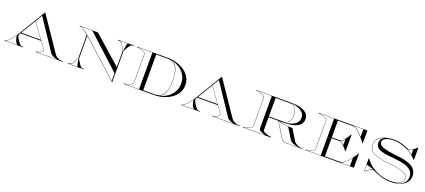

<svg xmlns="http://www.w3.org/2000/svg" viewBox="74 -2032 7506 3388"><g transform="rotate(20 3827.5 -337.5)"><path d="M40 -10H60Q81 -10 104.8 -38Q128.5 -66 156.5 -98Q184.5 -130 206.5 -159.8Q228.5 -189.5 236.5 -202L545 -715L976 -80Q987 -63.5 996.5 -55.5Q1006 -47.5 1020 -39.5Q1036 -30.5 1059 -20.2Q1082 -10 1106 -10H1135V0H623V-10H635Q659 -10 682 -20.2Q705 -30.5 721 -39.5Q760.5 -62.5 743.5 -86.5L648 -217.5H261.5L250 -198.5Q236 -175.5 247 -148.5Q258 -121.5 276.5 -94Q297 -63.5 312.2 -44.5Q327.5 -25.5 340.5 -17Q344.5 -14.5 350.8 -12.2Q357 -10 368 -10H390V0H40ZM515 -640 438.5 -513 746 -90.5Q759 -72.5 750 -59.2Q741 -46 720.5 -34Q704.5 -25 686.8 -17Q669 -9 645 -5H1026Q1002 -9 979 -17.2Q956 -25.5 940 -34.5Q926 -42.5 914 -50.5Q902 -58.5 891 -75ZM270.5 -232.5H637.5L436 -509ZM223 -176Q215 -164.5 202.8 -147.2Q190.5 -130 162.5 -98Q144 -76.5 126.2 -55Q108.5 -33.5 92.5 -19.2Q76.5 -5 62.5 -5H278Q267 -13 252.5 -33.8Q238 -54.5 227 -89.5Q218 -118 215.2 -133.8Q212.5 -149.5 223 -176Z M1200 -690V-700H1540L2062 -238.5V-532.5Q2062 -545 2056.5 -557Q2051.5 -568.5 2042 -584.5Q2032.5 -600.5 2023 -615.8Q2013.5 -631 2008 -639Q1994 -659.5 1981.5 -673.8Q1969 -688 1951.5 -688.5L1922 -690V-700H2217V-690L2187.5 -688.5Q2170 -688 2157.5 -673.8Q2145 -659.5 2131 -639Q2125.5 -631 2116 -615.8Q2106.5 -600.5 2097 -584.5Q2087.5 -568.5 2082.5 -557Q2077 -545 2077 -532.5V45L1385 -580.5V-167.5Q1385 -155 1390.5 -143Q1395.5 -132 1405 -115.8Q1414.5 -99.5 1424 -84.2Q1433.5 -69 1439 -61Q1453 -41 1465.5 -26.8Q1478 -12.5 1495.5 -11.5L1525 -10V0H1230V-10L1259.5 -11.5Q1277 -12.5 1289.5 -26.8Q1302 -41 1316 -61Q1321.5 -69 1331 -84.2Q1340.5 -99.5 1350 -115.8Q1359.5 -132 1364.5 -143Q1370 -155 1370 -167.5V-592L1296 -650.5Q1282 -662 1258 -676Q1234 -690 1210 -690ZM2062 24V-123L1438 -695H1218Q1232 -694 1255.5 -682.5Q1279 -671 1296.5 -657Q1308 -648 1325.5 -635Q1343 -622 1360.2 -608.8Q1377.5 -595.5 1388.5 -585.5ZM2068.5 -537.5Q2071.5 -566 2076.5 -597.2Q2081.5 -628.5 2087.5 -654.8Q2093.5 -681 2100 -695H1954.5Q1979.5 -689.5 1992 -671Q2004.5 -652.5 2028.5 -617Q2045 -592.5 2054.8 -572.8Q2064.5 -553 2068.5 -537.5ZM1376.5 -162.5Q1372.5 -147 1362.8 -127.2Q1353 -107.5 1336.5 -83Q1312.5 -47.5 1300 -29Q1287.5 -10.5 1262.5 -5H1408Q1401.5 -19 1395.5 -45.2Q1389.5 -71.5 1384.5 -102.8Q1379.5 -134 1376.5 -162.5Z M2277 -690V-700H2849Q2944 -700 3027.2 -674.8Q3110.5 -649.5 3173.8 -603Q3237 -556.5 3273 -492.2Q3309 -428 3309 -350Q3309 -272 3271.8 -207.8Q3234.5 -143.5 3169.8 -97Q3105 -50.5 3022.5 -25.2Q2940 0 2849 0H2277V-10Q2307.5 -13.5 2329 -18.2Q2350.5 -23 2375 -32.5Q2412.5 -47 2425.8 -57Q2439 -67 2439 -87.5V-612.5Q2439 -633 2425.8 -643Q2412.5 -653 2375 -667.5Q2350.5 -677.5 2329 -682Q2307.5 -686.5 2277 -690ZM2287 -693.5Q2314 -690.5 2335 -685.2Q2356 -680 2377.5 -671.5Q2414.5 -657 2429.2 -646.5Q2444 -636 2444 -612.5V-87.5Q2444 -64.5 2429.2 -53.8Q2414.5 -43 2377.5 -28.5Q2356 -20 2335 -14.8Q2314 -9.5 2287 -6.5V-5H2565V-695H2287ZM3074.5 -350Q3074.5 -266.5 3061 -194.2Q3047.5 -122 3010.8 -73.5Q2974 -25 2904.5 -13Q2993 -26.5 3066.8 -70.5Q3140.5 -114.5 3185 -185.5Q3229.5 -256.5 3229.5 -350Q3229.5 -443.5 3185 -514.5Q3140.5 -585.5 3066.8 -629.8Q2993 -674 2904.5 -687Q2974 -670 3010.8 -622Q3047.5 -574 3061 -503.8Q3074.5 -433.5 3074.5 -350ZM2640 -15H2849Q2918.5 -15 2967.5 -44.2Q3016.5 -73.5 3042.8 -146.2Q3069 -219 3069 -350Q3069 -481 3041 -553.8Q3013 -626.5 2963.2 -655.8Q2913.5 -685 2849 -685H2640Z M3359 -10H3379Q3400 -10 3423.8 -38Q3447.5 -66 3475.5 -98Q3503.5 -130 3525.5 -159.8Q3547.5 -189.5 3555.5 -202L3864 -715L4295 -80Q4306 -63.5 4315.5 -55.5Q4325 -47.5 4339 -39.5Q4355 -30.5 4378 -20.2Q4401 -10 4425 -10H4454V0H3942V-10H3954Q3978 -10 4001 -20.2Q4024 -30.5 4040 -39.5Q4079.5 -62.5 4062.5 -86.5L3967 -217.5H3580.5L3569 -198.5Q3555 -175.5 3566 -148.5Q3577 -121.5 3595.5 -94Q3616 -63.5 3631.2 -44.5Q3646.5 -25.5 3659.5 -17Q3663.5 -14.5 3669.8 -12.2Q3676 -10 3687 -10H3709V0H3359ZM3834 -640 3757.5 -513 4065 -90.5Q4078 -72.5 4069 -59.2Q4060 -46 4039.5 -34Q4023.5 -25 4005.8 -17Q3988 -9 3964 -5H4345Q4321 -9 4298 -17.2Q4275 -25.5 4259 -34.5Q4245 -42.5 4233 -50.5Q4221 -58.5 4210 -75ZM3589.5 -232.5H3956.5L3755 -509ZM3542 -176Q3534 -164.5 3521.8 -147.2Q3509.5 -130 3481.5 -98Q3463 -76.5 3445.2 -55Q3427.5 -33.5 3411.5 -19.2Q3395.5 -5 3381.5 -5H3597Q3586 -13 3571.5 -33.8Q3557 -54.5 3546 -89.5Q3537 -118 3534.2 -133.8Q3531.5 -149.5 3542 -176Z M5044 -10V0H4519V-10Q4549.5 -13.5 4571 -18.2Q4592.5 -23 4617 -32.5Q4654.5 -47 4667.8 -57Q4681 -67 4681 -87.5V-612.5Q4681 -633 4667.8 -643Q4654.5 -653 4617 -667.5Q4592.5 -677.5 4571 -682Q4549.5 -686.5 4519 -690V-700H5186Q5276.5 -700 5349 -680Q5421.5 -660 5463.8 -618.5Q5506 -577 5506 -512Q5506 -447 5463.8 -405.5Q5421.5 -364 5349 -344Q5276.5 -324 5186 -324H5093.5Q5152 -303 5216 -295.2Q5280 -287.5 5342.5 -287.5L5470 -80Q5478.5 -66 5491.8 -57Q5505 -48 5519 -39.5Q5535 -30 5557.5 -20Q5580 -10 5600 -10H5629V0H5289Q5268.5 -8.5 5250 -27.8Q5231.5 -47 5207.5 -86.5L5109 -250Q5096.5 -270.5 5082.8 -290.2Q5069 -310 5054.5 -324H4882V-87.5Q4882 -67 4895.2 -57Q4908.5 -47 4946 -32.5Q4970.5 -23 4992 -18.2Q5013.5 -13.5 5044 -10ZM5431 -512Q5431 -559.5 5407.8 -592.8Q5384.5 -626 5346 -647Q5307.5 -668 5260.5 -678.8Q5213.5 -689.5 5166 -692Q5224 -683 5257.5 -638Q5291 -593 5291 -512Q5291 -432 5258.2 -387Q5225.5 -342 5166 -333Q5210 -333.5 5256.2 -343Q5302.5 -352.5 5342.2 -373.5Q5382 -394.5 5406.5 -428.5Q5431 -462.5 5431 -512ZM4882 -685V-339H5156Q5213 -339 5249.5 -382.8Q5286 -426.5 5286 -512Q5286 -597.5 5249.5 -641.2Q5213 -685 5156 -685ZM5060 -324Q5074.5 -310 5088.5 -290.2Q5102.5 -270.5 5115 -250L5213.5 -86.5Q5252.5 -21.5 5290 -5H5554Q5517.5 -12 5495.8 -17.5Q5474 -23 5449 -34.5Q5434 -41.5 5418.8 -49.8Q5403.5 -58 5390 -80L5263 -285Q5219 -288.5 5169.2 -297.2Q5119.5 -306 5060 -324ZM4929 -6.5Q4909.5 -13.5 4896 -18Q4882.5 -22.5 4868 -28Q4838.5 -39.5 4822.8 -52Q4807 -64.5 4807 -87.5V-695H4529V-693.5Q4556 -690.5 4577 -685.2Q4598 -680 4619.5 -671.5Q4656.5 -657 4671.2 -646.5Q4686 -636 4686 -612.5V-87.5Q4686 -64.5 4671.2 -53.8Q4656.5 -43 4619.5 -28.5Q4598 -20 4577 -14.8Q4556 -9.5 4529 -6.5V-5H4929Z M5689 -690V-700H6601V-460H6591Q6569 -495.5 6540.2 -527.8Q6511.5 -560 6478 -594.5Q6455.5 -618 6434 -638.8Q6412.5 -659.5 6386.8 -672.2Q6361 -685 6325 -685H6052V-370.5H6205Q6232.5 -370.5 6251.8 -390.2Q6271 -410 6288 -431.5Q6297 -443.5 6310 -461.8Q6323 -480 6335.2 -499.2Q6347.5 -518.5 6354 -533H6364V-223H6354Q6339 -248 6320 -267.8Q6301 -287.5 6284 -307Q6268 -325.5 6250.8 -340.5Q6233.5 -355.5 6205 -355.5H6052V-15H6315Q6361.5 -15 6393.2 -32Q6425 -49 6449.8 -76.2Q6474.5 -103.5 6500.5 -134Q6532 -171.5 6556 -205Q6580 -238.5 6591 -265H6601V0H5689V-10Q5719.5 -13.5 5741 -18.2Q5762.5 -23 5787 -32.5Q5824.5 -47 5837.8 -57Q5851 -67 5851 -87.5V-612.5Q5851 -633 5837.8 -643Q5824.5 -653 5787 -667.5Q5762.5 -677.5 5741 -682Q5719.5 -686.5 5689 -690ZM6338.5 -695Q6366 -688 6384.5 -680.2Q6403 -672.5 6420.8 -658.5Q6438.5 -644.5 6462.8 -619.5Q6487 -594.5 6526 -553V-695ZM5699 -693.5Q5726 -690.5 5747 -685.2Q5768 -680 5789.5 -671.5Q5826.5 -657 5841.2 -646.5Q5856 -636 5856 -612.5V-87.5Q5856 -64.5 5841.2 -53.8Q5826.5 -43 5789.5 -28.5Q5768 -20 5747 -14.8Q5726 -9.5 5699 -6.5V-5H5977V-695H5699ZM6219.5 -364Q6239.5 -357.5 6253 -347.2Q6266.5 -337 6289 -313V-422Q6267.5 -394.5 6253 -383.5Q6238.5 -372.5 6219.5 -364ZM6338.5 -5H6526V-157Q6492.5 -115.5 6468.5 -89Q6444.5 -62.5 6424.8 -46.5Q6405 -30.5 6384.8 -21.2Q6364.5 -12 6338.5 -5Z M7540 -720H7550V-494H7540Q7506.5 -535 7457.2 -571.2Q7408 -607.5 7350 -635.2Q7292 -663 7231.8 -679Q7171.5 -695 7115.5 -695Q7006 -695 6951 -665.2Q6896 -635.5 6896 -595Q6896 -538 6981.8 -507Q7067.5 -476 7239 -460Q7443 -441.5 7534 -381.2Q7625 -321 7625 -215Q7625 -157 7598.2 -113.8Q7571.5 -70.5 7524.8 -42.2Q7478 -14 7417.2 0Q7356.5 14 7288.5 14Q7200.5 14 7120 -9.8Q7039.5 -33.5 6968 -68.5Q6962.5 -71 6953.8 -74.2Q6945 -77.5 6934 -77.5Q6902 -77.5 6866.5 -53.2Q6831 -29 6800 0H6791V-245H6801Q6848.5 -170.5 6926 -115.8Q7003.5 -61 7097.5 -31Q7191.5 -1 7288.5 -1Q7344 -1 7396.2 -12.5Q7448.5 -24 7482.2 -51Q7516 -78 7516 -125Q7516 -190.5 7433.5 -226.5Q7351 -262.5 7186 -277.5Q7050.5 -290 6958 -312.5Q6865.5 -335 6818.2 -380.2Q6771 -425.5 6771 -505Q6771 -575 6816.2 -620.5Q6861.5 -666 6939.5 -688Q7017.5 -710 7115.5 -710Q7180.5 -710 7248.2 -690.8Q7316 -671.5 7366 -647.5Q7375 -643 7386.5 -640.5Q7398 -638 7406.5 -638Q7433 -638 7456.5 -652Q7480 -666 7501 -685.2Q7522 -704.5 7540 -720ZM6924 -678Q6886 -665.5 6852.2 -643Q6818.5 -620.5 6797.2 -586.5Q6776 -552.5 6776 -505Q6776 -427.5 6822 -383.5Q6868 -339.5 6959.2 -317.2Q7050.5 -295 7186 -282.5Q7351 -267.5 7436 -230.5Q7521 -193.5 7521 -125Q7521 -69.5 7477 -40.2Q7433 -11 7368.5 -1Q7401 -3 7437.5 -12.5Q7474 -22 7506.5 -42.5Q7539 -63 7559.5 -97.8Q7580 -132.5 7580 -185Q7580 -223 7564.5 -256.8Q7549 -290.5 7511.5 -318.5Q7474 -346.5 7407.5 -366Q7341 -385.5 7239 -395Q7153.5 -403 7083 -411.8Q7012.5 -420.5 6961.8 -437Q6911 -453.5 6883.5 -483.8Q6856 -514 6856 -565Q6856 -594.5 6869 -621.2Q6882 -648 6924 -678ZM7366.5 -636.5Q7392.5 -620.5 7422.5 -602.2Q7452.5 -584 7475 -564V-657Q7439.5 -632.5 7414.2 -631.2Q7389 -630 7366.5 -636.5ZM6936 -82.5Q6919.5 -94 6891 -103.2Q6862.5 -112.5 6835.5 -119.2Q6808.5 -126 6796 -129.5V-4.5Q6827.5 -33.5 6864.2 -59.2Q6901 -85 6936 -82.5Z"/></g></svg>

Font: Engraving Unshaded CC
Style: Bold
Weight: 700
Designer: indestructible type*
Foundry: Cowboy Collective
Version: Version 1.000